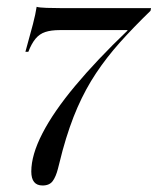

<svg xmlns="http://www.w3.org/2000/svg" viewBox="-20 -439 475 578"><path d="M108.1 119.4Q91.1 119.4 82.7 108.9Q74.2 98.4 74.2 77.4Q74.2 27.4 107.7 -37.5Q141.1 -102.4 206 -180.2Q271 -258.1 363.7 -346.8V-348.4H159.7Q133.9 -348.4 116.5 -342.7Q99.2 -337.1 87.1 -322.6Q75 -308.1 65.3 -283.1H56.5Q71 -334.7 79 -365.7Q87.1 -396.8 90.3 -418.5Q97.6 -416.1 120.2 -415.3Q142.7 -414.5 166.1 -414.5H434.7L433.1 -406.5Q381.5 -356.5 341.1 -311.3Q300.8 -266.1 269.4 -219Q237.9 -171.8 213.3 -115.7Q188.7 -59.7 168.5 13.7Q160.5 45.2 154.4 69Q148.4 92.7 138.7 106Q129 119.4 108.1 119.4Z"/></svg>

Font: Playfair 144pt SemiCondensed
Style: Italic
Weight: 400
Width: 4
Italic angle: -15.6°
Designer: Claus Eggers Sørensen
Foundry: Claus Eggers Sørensen
Version: Version 2.203